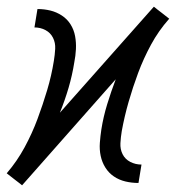

<svg xmlns="http://www.w3.org/2000/svg" viewBox="-26 -547 546 574"><path d="M40 7 30 -1 17 -11 -6 -29 -5 -30Q25 -65 47.5 -106.5Q70 -148 86 -191Q102 -234 115 -277.5Q128 -321 135 -365Q138 -383 139 -401Q140 -419 132.5 -434Q125 -449 110 -457Q95 -465 77 -465L86 -520Q106 -520 124.5 -515.5Q143 -511 159 -500.5Q175 -490 185 -474Q195 -458 198.5 -439Q202 -420 201 -400Q200 -380 196 -360Q190 -322 179 -284.5Q168 -247 153 -210L434 -527L444 -519L457 -509L480 -491L479 -490Q448 -455 425.5 -413.5Q403 -372 387 -329Q371 -286 358.5 -242.5Q346 -199 338 -155Q335 -137 334 -119Q333 -101 340.5 -86Q348 -71 363.5 -63Q379 -55 397 -55L388 0Q368 0 349 -4.5Q330 -9 314.5 -19.5Q299 -30 289 -46Q279 -62 275 -81Q271 -100 272.5 -120Q274 -140 277 -160Q283 -198 294.5 -235.5Q306 -273 320 -310Z"/></svg>

Font: Iosevka Curly Slab Light
Style: Italic
Weight: 300
Italic angle: -9°
Monospace: yes
Designer: Belleve Invis
Foundry: Belleve Invis
Version: Version 22.1.2; ttfautohint (v1.8.4)